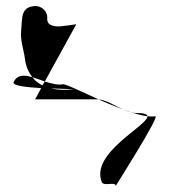

<svg xmlns="http://www.w3.org/2000/svg" viewBox="-20 -688 558 634"><path d="M25 -417C37 -442 60 -441 87 -433C96 -421 107 -413 120 -406L128 -419C150 -412 172 -406 190 -410C212 -404 256 -382 305 -360H96L116 -397C67 -400 19 -405 25 -417ZM50 -588C46 -556 58 -526 62 -496C65 -470 74 -449 87 -433C100 -429 114 -424 128 -419L232 -608C216 -605 203 -604 188 -602C167 -599 134 -600 136 -627C138 -647 122 -666 100 -668C47 -668 54 -629 50 -588ZM148 -396C169 -391 194 -390 221 -393C231 -394 193 -394 148 -396ZM305 -360C331 -348 359 -337 385 -327C358 -340 332 -357 305 -360ZM316 -87C278 -183 468 -273 467 -304C477 -303 485 -303 493 -304C509 -306 362 -74 362 -74C362 -90 322 -71 316 -87ZM385 -327C395 -323 404 -320 413 -317C404 -319 394 -323 385 -327ZM413 -317C433 -311 451 -306 467 -304C467 -311 456 -315 428 -315C423 -315 418 -316 413 -317Z"/></svg>

Font: Alpina
Style: Regular
Weight: 400
Version: Version 0.9